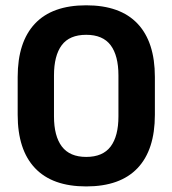

<svg xmlns="http://www.w3.org/2000/svg" viewBox="-20 -672 634 706"><path d="M297 13.5Q172.5 13.5 108.8 -53.8Q45 -121 45 -250V-389Q45 -517.5 108.5 -585Q172 -652.5 297 -652.5Q422 -652.5 485.8 -585Q549.5 -517.5 549.5 -389V-250Q549.5 -121 485.8 -53.8Q422 13.5 297 13.5ZM297 -95Q358 -95 386.8 -133.2Q415.5 -171.5 415.5 -244V-394.5Q415.5 -467.5 386.8 -505.8Q358 -544 297 -544Q235.5 -544 207 -505.8Q178.5 -467.5 178.5 -394.5V-244Q178.5 -171.5 207.5 -133.2Q236.5 -95 297 -95Z"/></svg>

Font: Anek Tamil SemiBold
Style: Regular
Weight: 600
Version: Version 1.003